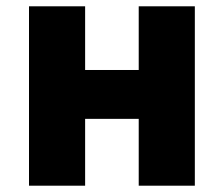

<svg xmlns="http://www.w3.org/2000/svg" viewBox="-20 -589 710 609"><path d="M72 0H250V-212H420V0H598V-569H420V-367H250V-569H72Z"/></svg>

Font: Noto Sans CJK HK Black
Style: Regular
Weight: 900
Designer: Ryoko NISHIZUKA 西塚涼子 (kana, bopomofo & ideographs); Paul D. Hunt (Latin, Greek & Cyrillic); Sandoll Communications 산돌커뮤니
Foundry: Adobe
Version: Version 2.004;hotconv 1.0.118;makeotfexe 2.5.65603